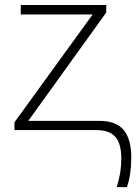

<svg xmlns="http://www.w3.org/2000/svg" viewBox="-20 -523 548 772"><path d="M38.1 0V-31.2L352.5 -464.8H63.5V-502.9H407.2V-472.7L93.8 -37.1H378.9Q446.3 -37.1 477.1 -0.5Q507.8 36.1 507.8 111.3Q507.8 179.7 490.2 229.5H449.2Q467.8 171.9 467.8 115.2Q467.8 54.7 443.8 27.3Q419.9 0 366.2 0Z"/></svg>

Font: Gothic A1 ExtraLight
Style: Regular
Weight: 275
Designer: HanYang I&C Co.,Ltd.
Foundry: HanYang I&C Co.,Ltd.
Version: Version 2.50